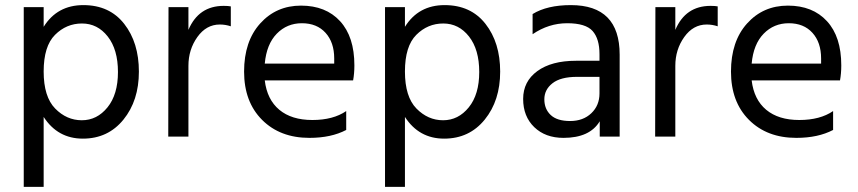

<svg xmlns="http://www.w3.org/2000/svg" viewBox="-20 -535 3362 752"><path d="M301 -443Q240 -443 195.5 -398.5Q151 -354 151 -255Q151 -156 196 -110Q241 -64 300.5 -64Q360 -64 401 -114.5Q442 -165 442 -253Q442 -341 402 -392Q362 -443 301 -443ZM151 197H73V-507H151V-430Q204 -515 306.5 -515Q409 -515 466.5 -441.5Q524 -368 524 -254.5Q524 -141 463.5 -66.5Q403 8 304.5 8Q206 8 151 -77Z M718 0H639L640 -507H718V-418Q758 -512 856 -512Q874 -512 884 -510V-432Q863 -439 841 -439Q788 -439 753 -390Q718 -341 718 -277Z M1017 -286H1289V-306Q1289 -369 1255 -406.5Q1221 -444 1162.5 -444Q1104 -444 1064 -403Q1024 -362 1017 -286ZM1192 5Q1077 5 1006.5 -65.5Q936 -136 936 -254.5Q936 -373 999 -443Q1062 -513 1159 -513Q1256 -513 1312 -452Q1368 -391 1368 -279Q1368 -247 1363 -220H1017Q1026 -145 1074 -105Q1122 -65 1203.5 -65Q1285 -65 1336 -100V-26Q1277 5 1192 5Z M1716 -443Q1655 -443 1610.5 -398.5Q1566 -354 1566 -255Q1566 -156 1611 -110Q1656 -64 1715.5 -64Q1775 -64 1816 -114.5Q1857 -165 1857 -253Q1857 -341 1817 -392Q1777 -443 1716 -443ZM1566 197H1488V-507H1566V-430Q1619 -515 1721.5 -515Q1824 -515 1881.5 -441.5Q1939 -368 1939 -254.5Q1939 -141 1878.5 -66.5Q1818 8 1719.5 8Q1621 8 1566 -77Z M2187 5Q2116 5 2072.5 -37Q2029 -79 2029 -147.5Q2029 -216 2084.5 -256.5Q2140 -297 2236 -297H2328V-323Q2328 -383 2301 -413.5Q2274 -444 2201.5 -444Q2129 -444 2066 -401V-480Q2123 -515 2216 -515Q2407 -515 2407 -321V0H2329V-60Q2290 5 2187 5ZM2328 -169V-234H2240Q2176 -234 2144 -209Q2112 -184 2112 -146Q2112 -108 2137 -84.5Q2162 -61 2213 -61Q2264 -61 2296 -91.5Q2328 -122 2328 -169Z M2625 0H2546L2547 -507H2625V-418Q2665 -512 2763 -512Q2781 -512 2791 -510V-432Q2770 -439 2748 -439Q2695 -439 2660 -390Q2625 -341 2625 -277Z M2924 -286H3196V-306Q3196 -369 3162 -406.5Q3128 -444 3069.5 -444Q3011 -444 2971 -403Q2931 -362 2924 -286ZM3099 5Q2984 5 2913.5 -65.5Q2843 -136 2843 -254.5Q2843 -373 2906 -443Q2969 -513 3066 -513Q3163 -513 3219 -452Q3275 -391 3275 -279Q3275 -247 3270 -220H2924Q2933 -145 2981 -105Q3029 -65 3110.5 -65Q3192 -65 3243 -100V-26Q3184 5 3099 5Z"/></svg>

Font: Hind Vadodara
Style: Regular
Weight: 400
Designer: Hitesh Malaviya
Foundry: Indian Type Foundry
Version: Version 0.702;PS 1.0;hotconv 1.0.81;makeotf.lib2.5.63406